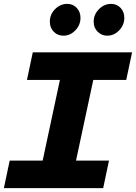

<svg xmlns="http://www.w3.org/2000/svg" viewBox="-31 -970 701 990"><path d="M-11 0 19 -142H189L278 -558H108L138 -700H650L620 -558H450L361 -142H531L501 0ZM296 -786Q266 -786 246 -806.5Q226 -827 226 -858Q226 -896 253 -923Q280 -950 316 -950Q345 -950 364.5 -929.5Q384 -909 384 -878Q384 -841 357.5 -813.5Q331 -786 296 -786ZM522 -786Q493 -786 472.5 -806.5Q452 -827 452 -858Q452 -895 479 -922.5Q506 -950 542 -950Q571 -950 590.5 -929.5Q610 -909 610 -878Q610 -841 583.5 -813.5Q557 -786 522 -786Z"/></svg>

Font: Red Hat Mono
Style: Italic
Weight: 300
Italic angle: -12°
Monospace: yes
Designer: Pentagram, MCKL
Foundry: Pentagram, MCKL
Version: Version 1.023